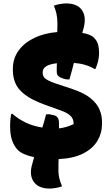

<svg xmlns="http://www.w3.org/2000/svg" viewBox="-20 -905 640 1120"><path d="M249 -238Q258 -239 266 -238.5Q274 -238 283 -235Q305 -233 314.5 -221Q324 -209 324 -190Q324 -174 324 -156Q348 -159 369.5 -165.5Q391 -172 409 -181V-186Q409 -212 391.5 -229Q374 -246 339 -259L242 -294Q165 -322 124.5 -353.5Q84 -385 69.5 -420.5Q55 -456 55 -495V-502Q55 -564 88.5 -610Q122 -656 180.5 -684Q239 -712 314 -718Q314 -745 315 -767Q315 -800 309.5 -824.5Q304 -849 294 -872Q310 -878 331 -881.5Q352 -885 365 -885Q431 -885 458 -846Q485 -807 468 -742Q464 -728 460 -713Q509 -705 528 -685Q547 -666 552.5 -644Q558 -622 558 -596Q558 -551 537 -503H531Q480 -533 411 -538Q405 -513 398.5 -489.5Q392 -466 385 -442Q366 -440 348 -447Q331 -452 321 -460.5Q311 -469 311 -488Q311 -500 311 -512Q311 -524 312 -536Q229 -527 229 -484V-480Q229 -459 244.5 -446.5Q260 -434 299 -420L404 -385Q472 -362 509 -331.5Q546 -301 560.5 -266Q575 -231 575 -195V-181Q575 -128 548 -83Q521 -38 465 -9.5Q409 19 322 23Q321 36 321 50Q321 64 321 77Q320 110 326 134.5Q332 159 342 182Q326 188 305 191.5Q284 195 270 195Q205 195 177 155.5Q149 116 168 52Q173 33 179 12Q147 5 122.5 -5.5Q98 -16 84 -30Q62 -53 50.5 -86Q39 -119 39 -169Q39 -192 41 -211Q43 -230 46 -241H52Q88 -210 131 -189.5Q174 -169 227 -161Q233 -180 238.5 -199.5Q244 -219 249 -238Z"/></svg>

Font: Recursive Sn Csl St Blk
Style: Regular
Weight: 900
Version: Version 1.079;hotconv 1.0.112;makeotfexe 2.5.65598; ttfautoh